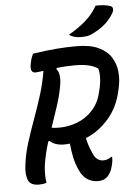

<svg xmlns="http://www.w3.org/2000/svg" viewBox="-62 -975 723 1037"><g transform="rotate(-5 300.0 -456.5)"><path d="M149 0Q140 4 129.5 5.5Q119 7 108 7Q62 7 49.5 -22.5Q37 -52 43 -101Q50 -162 68.5 -221Q87 -280 109 -340.5Q131 -401 152 -466Q173 -531 185 -603Q169 -601 158 -599.5Q147 -598 142 -598Q106 -598 123 -660Q125 -672 129 -681.5Q133 -691 137 -700Q208 -711 263.5 -715.5Q319 -720 374 -720Q448 -720 493.5 -698.5Q539 -677 561 -642Q583 -607 587.5 -566Q592 -525 584 -487L580 -467Q561 -375 507 -312.5Q453 -250 382 -221Q386 -200 392.5 -180.5Q399 -161 408 -141Q426 -93 465 -93Q489 -93 509 -108H514Q515 -85 508 -61Q504 -42 496.5 -28Q489 -14 480 -4Q460 16 428 16Q357 16 326 -57Q311 -91 304 -125Q297 -159 293 -199Q277 -197 260 -197Q238 -197 218 -203.5Q198 -210 185 -223L178 -221Q168 -190 160.5 -158.5Q153 -127 148 -95Q145 -70 145 -45Q145 -20 149 0ZM268 -516Q258 -460 239.5 -404.5Q221 -349 202 -293Q217 -290 245 -290Q294 -290 342 -308.5Q390 -327 426.5 -367Q463 -407 476 -471L480 -487Q493 -548 481 -590Q459 -604 430 -611Q401 -618 357 -618Q331 -618 306 -616.5Q281 -615 258 -612L255 -607Q279 -581 268 -516ZM496 -929Q544 -931 576 -920Q587 -916 588.5 -905Q590 -894 583 -882Q564 -849 536 -824.5Q508 -800 471 -782Q455 -773 440 -770Q425 -767 405 -767Q383 -767 367.5 -771.5Q352 -776 339 -785Q394 -817 432.5 -850.5Q471 -884 496 -929Z"/></g></svg>

Font: Recursive Mn Csl St Med
Style: Italic
Weight: 500
Italic angle: -15°
Monospace: yes
Version: Version 1.079;hotconv 1.0.112;makeotfexe 2.5.65598; ttfautoh